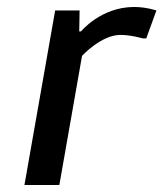

<svg xmlns="http://www.w3.org/2000/svg" viewBox="-20 -530 468 550"><path d="M325 -430C355 -430 389 -420 389 -420H399L428 -500C428 -500 399 -510 364 -510C269 -510 212 -440 212 -440H207L208 -500H138L50 0H150L215 -370C215 -370 270 -430 325 -430Z"/></svg>

Font: Scada
Style: Italic
Weight: 400
Designer: Jovanny Lemonad
Foundry: Jovanny Lemonad
Version: Version 3.005